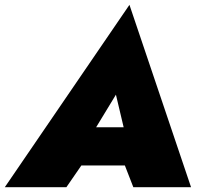

<svg xmlns="http://www.w3.org/2000/svg" viewBox="-58 -775 835 795"><path d="M494 0H733L478 -755L-38 0H217L279 -90H459ZM422 -383 454 -248H340Z"/></svg>

Font: Jost* Black
Style: Italic
Weight: 900
Italic angle: -10°
Version: Version 3.7